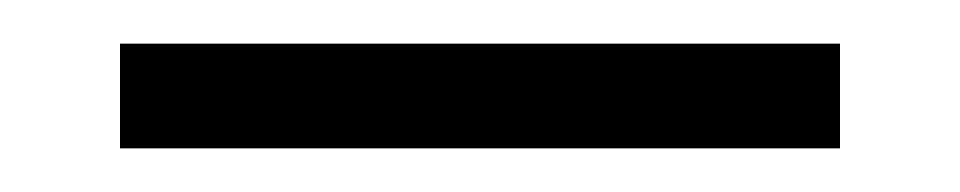

<svg xmlns="http://www.w3.org/2000/svg" viewBox="-20 -320 440 88"><path d="M35 -300V-252H365V-300Z"/></svg>

Font: Overused Grotesk Light
Style: Regular
Weight: 300
Designer: RandomMaerks
Version: Version 0.005